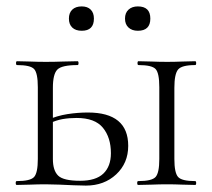

<svg xmlns="http://www.w3.org/2000/svg" viewBox="-20 -577 661 599"><path d="M411 0Q408 0 408 -6Q408 -12 411 -12Q454 -12 465.5 -25Q477 -38 477 -81V-305Q477 -349 465.5 -361.5Q454 -374 412 -374Q409 -374 409 -380Q409 -386 412 -386Q430 -386 453.5 -385Q477 -384 502 -384Q525 -384 548.5 -385Q572 -386 589 -386Q592 -386 592 -380Q592 -374 589 -374Q547 -374 535.5 -360Q524 -346 524 -303V-81Q524 -38 535.5 -25Q547 -12 589 -12Q592 -12 592 -6Q592 0 589 0Q571 0 548 -1Q525 -2 502 -2Q477 -2 453.5 -1Q430 0 411 0ZM145 -303V-81Q145 -45 161.5 -29Q178 -13 230 -13Q279 -13 302.5 -35.5Q326 -58 326 -99Q326 -148 301 -178.5Q276 -209 219 -209Q196 -209 175.5 -205.5Q155 -202 132 -191L126 -202Q158 -216 190.5 -221Q223 -226 254 -226Q380 -226 380 -122Q380 -68 342.5 -33Q305 2 248 2Q232 2 210 1Q188 0 165 -1Q142 -2 123 -2Q98 -2 74.5 -1Q51 0 32 0Q29 0 29 -6Q29 -12 32 -12Q75 -12 86.5 -25Q98 -38 98 -81V-305Q98 -349 86.5 -361.5Q75 -374 33 -374Q30 -374 30 -380Q30 -386 33 -386Q51 -386 74.5 -385Q98 -384 123 -384Q150 -384 176 -385Q202 -386 222 -386Q225 -386 225 -380Q225 -374 222 -374Q173 -374 159 -360Q145 -346 145 -303ZM235 -481Q216 -481 205.5 -491Q195 -501 195 -519Q195 -537 205.5 -547Q216 -557 235 -557Q253 -557 263 -547Q273 -537 273 -519Q273 -481 235 -481ZM410 -481Q392 -481 381 -491Q370 -501 370 -519Q370 -537 381 -547Q392 -557 410 -557Q449 -557 449 -519Q449 -481 410 -481Z"/></svg>

Font: Cormorant Light
Style: Regular
Weight: 300
Designer: Christian Thalmann (Catharsis Fonts)
Foundry: Catharsis Fonts
Version: Version 4.000